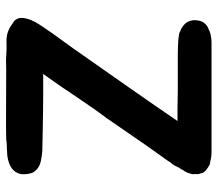

<svg xmlns="http://www.w3.org/2000/svg" viewBox="-63 -678 735 649"><g transform="rotate(-90 304.5 -353.5)"><path d="M528 -561Q514 -540 499 -520Q484 -500 470 -480Q407 -390 344.5 -301Q282 -212 220 -121Q235 -121 243 -121Q251 -121 256.5 -121Q262 -121 269 -121Q276 -121 290 -120.5Q304 -120 328.5 -120Q353 -120 394 -120Q420 -120 445.5 -120Q471 -120 497 -118Q502 -117 508 -116.5Q514 -116 519 -114L525 -111Q525 -111 531 -109Q543 -102 551 -93Q565 -73 559 -48Q558 -41 554.5 -35.5Q551 -30 547 -26Q539 -18 528 -15Q517 -9 505 -8Q500 -7 495.5 -6.5Q491 -6 486 -6H123Q117 -6 111 -6Q105 -6 99 -7Q96 -8 93.5 -8Q91 -8 89 -9Q85 -10 81.5 -10.5Q78 -11 73 -12Q62 -18 56 -23Q44 -32 43 -42V-43Q41 -48 40.5 -52Q40 -56 41 -62Q41 -63 40.5 -63.5Q40 -64 40 -66Q40 -72 42 -77.5Q44 -83 46 -89Q48 -92 49.5 -95.5Q51 -99 54 -102Q56 -107 59.5 -112Q63 -117 65 -122Q67 -126 69.5 -130.5Q72 -135 74 -138Q78 -142 80.5 -145.5Q83 -149 85 -153L137 -226L230 -361Q252 -390 273.5 -421.5Q295 -453 318 -487Q335 -513 349 -532.5Q363 -552 379 -575Q344 -575 313.5 -575Q283 -575 253 -575.5Q223 -576 190.5 -576.5Q158 -577 119 -578Q105 -579 86.5 -582.5Q68 -586 56 -597Q45 -607 43 -618Q40 -628 40 -642Q40 -658 49 -670Q59 -683 74 -689Q95 -697 115 -697Q126 -698 137 -698Q148 -698 158 -700H163Q192 -701 249.5 -700.5Q307 -700 394 -700Q405 -700 417 -700.5Q429 -701 440 -700Q463 -698 488.5 -699Q514 -700 535 -688Q541 -685 546 -681Q551 -677 557 -674Q569 -663 568.5 -648Q568 -633 561.5 -617Q555 -601 545 -586Q535 -571 528 -561Z"/></g></svg>

Font: Jua
Style: Regular
Weight: 400
Version: Version 1.001